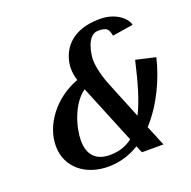

<svg xmlns="http://www.w3.org/2000/svg" viewBox="-122 -790 917 921"><g transform="rotate(-20 337.0 -330.0)"><path d="M270 -493C270 -472 274 -451 280 -432C154 -385 75 -274 75 -169C75 -58 165 10 279 10C338 10 392 -7 438 -36L453 0H563L520 -104C598 -188 650 -304 674 -405L574 -428C550 -324 526 -237 493 -172L419 -354C411 -373 384 -441 384 -498C384 -519 395 -620 455 -620C504 -620 507 -604 514 -573L620 -590C614 -622 565 -670 482 -670C300 -670 270 -547 270 -493ZM298 -378 421 -78C390 -53 352 -40 305 -40C232 -40 197 -82 197 -152C197 -218 229 -330 298 -378Z"/></g></svg>

Font: Pfennig
Style: BoldItalic
Weight: 700
Italic angle: -13°
Version: Version 20100423